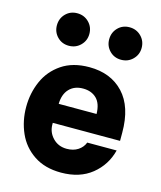

<svg xmlns="http://www.w3.org/2000/svg" viewBox="-118 -871 809 965"><g transform="rotate(15 287.0 -388.5)"><path d="M37 -265Q37 -337 64.5 -399.5Q92 -462 149.5 -501Q207 -540 293 -540Q405 -540 471 -469.5Q537 -399 537 -265V-222H187V-214Q187 -173 215.5 -143.5Q244 -114 288 -114Q322 -114 346 -129.5Q370 -145 380 -171H533Q513 -92 450.5 -41.5Q388 9 291 9Q207 9 149.5 -29.5Q92 -68 64.5 -130.5Q37 -193 37 -265ZM388 -322Q387 -376 360.5 -402Q334 -428 290 -428Q245 -428 218.5 -400Q192 -372 191 -322ZM352 -701Q352 -737 376 -761.5Q400 -786 436 -786Q472 -786 496.5 -761.5Q521 -737 521 -701Q521 -666 496.5 -641.5Q472 -617 436 -617Q400 -617 376 -641.5Q352 -666 352 -701ZM80 -701Q80 -737 104 -761.5Q128 -786 164 -786Q200 -786 224.5 -761.5Q249 -737 249 -701Q249 -666 224.5 -641.5Q200 -617 164 -617Q128 -617 104 -641.5Q80 -666 80 -701Z"/></g></svg>

Font: Be Vietnam ExtraBold
Style: Regular
Weight: 800
Designer: Gabriel Lam
Foundry: TypeRant
Version: Version 4.000